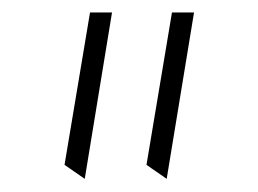

<svg xmlns="http://www.w3.org/2000/svg" viewBox="-20 -752 406 302"><path d="M242.2 -470.7 210.4 -492.7 250.5 -732.4H285.2ZM113.3 -470.7 81.5 -492.7 121.6 -732.4H156.2Z"/></svg>

Font: Pinar-DS3-FD Light
Style: Regular
Weight: 300
Designer: Amin Abedi
Version: Version 3.000